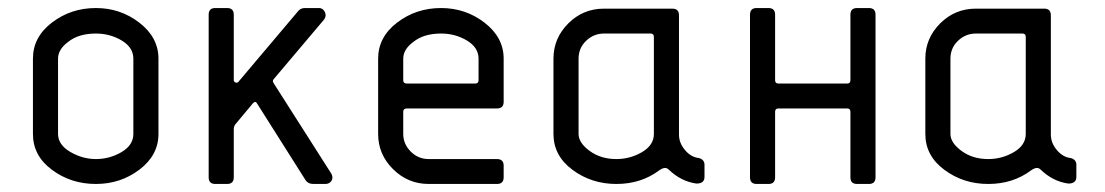

<svg xmlns="http://www.w3.org/2000/svg" viewBox="-20 -458 2751 478"><path d="M312 -124.5V-312Q312 -339.8 283 -357.2Q253.9 -374.5 218.8 -374.5Q175.3 -374.5 149.4 -353.5Q124.5 -335 124.5 -312V-124.5Q124.5 -97.7 155 -79.8Q185.5 -62 218.8 -62Q252.9 -62 282.5 -79.3Q312 -96.7 312 -124.5ZM374.5 -312V-124.5Q374.5 -71.8 327.4 -35.9Q280.3 0 218.8 0Q156.7 0 109.4 -35.2Q62 -70.3 62 -124.5V-312Q62 -365.7 109.4 -401.9Q156.7 -438 218.8 -438Q279.8 -438 327.1 -401.4Q374.5 -364.7 374.5 -312Z M562 -421.4V-258.3Q562 -254.4 566.2 -252.7Q570.3 -251 573.2 -253.9L721.7 -429.7Q728 -438 739.3 -438H774.4Q783.7 -438 788.6 -428.5Q793.5 -418.9 787.1 -409.7L661.6 -261.2Q657.7 -257.3 660.6 -252L804.7 -25.9Q807.6 -20.5 807.6 -16.6Q807.6 -9.3 802.5 -4.6Q797.4 0 790 0H760.3Q746.6 0 740.2 -10.3L620.1 -200.2Q616.2 -207.5 609.9 -201.2L568.4 -151.4Q562 -145 562 -136.7V-16.6Q562 0 545.4 0H516.1Q499.5 0 499.5 -16.6V-421.4Q499.5 -438 516.1 -438H545.4Q562 -438 562 -421.4Z M993.2 -250H1163.1Q1171.4 -250 1171.4 -258.3V-312Q1171.4 -339.8 1142.3 -357.2Q1113.3 -374.5 1078.1 -374.5Q1034.7 -374.5 1008.8 -353.5Q983.9 -335 983.9 -312V-258.3Q983.9 -250 993.2 -250ZM1233.9 -312V-204.6Q1233.9 -188 1217.3 -188H993.2Q983.9 -188 983.9 -179.7V-124.5Q983.9 -99.6 1002.4 -80.8Q1021 -62 1047.4 -62H1217.3Q1233.9 -62 1233.9 -45.4V-16.6Q1233.9 0 1217.3 0H1047.4Q995.6 0 958.5 -36.9Q921.4 -73.7 921.4 -124.5V-312Q921.4 -365.7 968.8 -401.9Q1016.1 -438 1078.1 -438Q1139.2 -438 1186.5 -401.4Q1233.9 -364.7 1233.9 -312Z M1670.4 -419.9V-122.6Q1670.4 -102.1 1685.5 -84.2Q1700.7 -66.4 1720.2 -64.5Q1733.9 -60.5 1733.9 -47.9V-17.6Q1733.9 -1 1713.9 -1Q1675.3 -6.3 1644.5 -36.1Q1636.2 -44.4 1621.6 -34.2Q1576.2 0 1514.6 0Q1452.6 0 1405.3 -35.2Q1357.9 -70.3 1357.9 -124.5V-312Q1357.9 -362.8 1394.8 -399.7Q1431.6 -436.5 1483.9 -436.5H1653.8Q1670.4 -436.5 1670.4 -419.9ZM1607.9 -124.5V-366.2Q1607.9 -374.5 1599.6 -374.5H1483.9Q1458 -374.5 1439.2 -356.4Q1420.4 -338.4 1420.4 -312V-124.5Q1420.4 -102.5 1448 -82.3Q1475.6 -62 1514.6 -62Q1548.8 -62 1578.4 -79.3Q1607.9 -96.7 1607.9 -124.5Z M2159.7 -421.4V-16.6Q2159.7 0 2143.1 0H2113.8Q2097.2 0 2097.2 -16.6V-179.7Q2097.2 -188 2088.9 -188H1918Q1909.7 -188 1909.7 -179.7V-16.6Q1909.7 0 1893.1 0H1863.8Q1847.2 0 1847.2 -16.6V-421.4Q1847.2 -438 1863.8 -438H1893.1Q1909.7 -438 1909.7 -421.4V-258.3Q1909.7 -250 1918 -250H2088.9Q2097.2 -250 2097.2 -258.3V-421.4Q2097.2 -438 2113.8 -438H2143.1Q2159.7 -438 2159.7 -421.4Z M2596.2 -419.9V-122.6Q2596.2 -102.1 2611.3 -84.2Q2626.5 -66.4 2646 -64.5Q2659.7 -60.5 2659.7 -47.9V-17.6Q2659.7 -1 2639.6 -1Q2601.1 -6.3 2570.3 -36.1Q2562 -44.4 2547.4 -34.2Q2502 0 2440.4 0Q2378.4 0 2331.1 -35.2Q2283.7 -70.3 2283.7 -124.5V-312Q2283.7 -362.8 2320.6 -399.7Q2357.4 -436.5 2409.7 -436.5H2579.6Q2596.2 -436.5 2596.2 -419.9ZM2533.7 -124.5V-366.2Q2533.7 -374.5 2525.4 -374.5H2409.7Q2383.8 -374.5 2365 -356.4Q2346.2 -338.4 2346.2 -312V-124.5Q2346.2 -102.5 2373.8 -82.3Q2401.4 -62 2440.4 -62Q2474.6 -62 2504.2 -79.3Q2533.7 -96.7 2533.7 -124.5Z"/></svg>

Font: GOSTRUS
Style: type_B
Weight: 400
Designer: Юрий и Татьяна Кривогуз
Version: Version 02.00